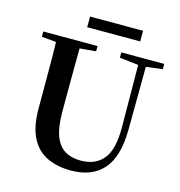

<svg xmlns="http://www.w3.org/2000/svg" viewBox="-129 -1014 1076 1146"><g transform="rotate(15 409.0 -440.5)"><path d="M285.7 -833.1V-898.8H613.3V-833.1ZM411.6 18.6Q328.6 18.6 265.1 -11.1Q201.7 -40.8 166.3 -108.6Q130.9 -176.3 130.9 -290V-400.9Q130.9 -485.1 130.6 -570.6Q130.2 -656.1 127.5 -740.5H274.9Q273.9 -656.3 273.4 -571.6Q272.9 -486.9 272.9 -400.9V-305Q272.9 -213.4 293.8 -158.2Q314.7 -102.9 355.1 -78.4Q395.4 -53.9 453 -53.9Q545.1 -53.9 593.5 -114Q641.9 -174.1 640.5 -312.5L637.5 -740.5H685.2L682 -304.3Q680.6 -138.8 611.5 -60.1Q542.4 18.6 411.6 18.6ZM39.2 -707.9V-740.5H374.4V-707.9L218.8 -694.2H191.8ZM521.1 -707.9V-740.5H786.3V-707.9L674.7 -693.5H646.5Z"/></g></svg>

Font: Noto Serif TC
Style: Regular
Weight: 200
Designer: Ryoko NISHIZUKA 西塚涼子 (kana & ideographs); Frank Grießhammer (Latin, Greek & Cyrillic); Wenlong ZHANG 张文龙 (bopomofo); San
Foundry: Adobe
Version: Version 2.001;hotconv 1.1.0;makeotfexe 2.6.0